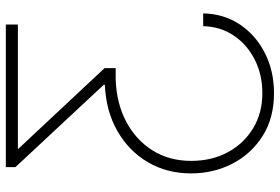

<svg xmlns="http://www.w3.org/2000/svg" viewBox="-174 -594 983 675"><g transform="rotate(-90 317.5 -256.5)"><path d="M607.9 -33.7Q606.4 39.6 568.6 95.7Q530.8 151.9 467.8 183.6Q404.8 215.3 327.6 215.3Q239.7 215.3 176.5 175Q113.3 134.8 79.3 68.4Q45.4 2 45.4 -76.2Q45.4 -161.6 85 -228.5Q124.5 -295.4 194.6 -335.4Q264.6 -375.5 356.9 -379.4V-383.3L67.4 -693.8V-727.5H568.8V-685.1H130.4L415.5 -380.4V-341.3H375.5Q291.5 -338.4 227.1 -304.2Q162.6 -270 126 -211.4Q89.4 -152.8 89.4 -75.7Q89.4 -3.9 119.6 52.5Q149.9 108.9 203.6 141.6Q257.3 174.3 327.1 174.3Q392.6 174.3 445.6 147.5Q498.5 120.6 530 73.7Q561.5 26.9 563 -33.7Z"/></g></svg>

Font: Inter Display ExtraLight
Style: Regular
Weight: 200
Designer: Rasmus Andersson
Foundry: rsms
Version: Version 4.000;git-a52131595